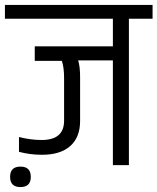

<svg xmlns="http://www.w3.org/2000/svg" viewBox="-44 -670 639 779"><path d="M216 -354Q216 -396 207 -423H97V-482H414V-594H-24V-650H575V-594H479V0H414V-425H273Q281 -401 281 -356V-179Q281 -113 241 -77.5Q201 -42 126 -42Q78 -42 33 -54V-114Q81 -102 125 -102Q216 -102 216 -180ZM81 47.5Q81 89 39 89Q-3 89 -3 47.5Q-3 6 39 6Q81 6 81 47.5Z"/></svg>

Font: Khand
Style: Regular
Weight: 400
Designer: Devanagari: Sanchit Sawaria, Jyotish Sonowal; Latin: Satya Rajpurohit
Foundry: Indian Type Foundry
Version: Version 1.100;PS 1.0;hotconv 1.0.78;makeotf.lib2.5.61930; tt